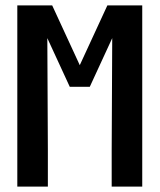

<svg xmlns="http://www.w3.org/2000/svg" viewBox="-20 -690 590 710"><path d="M44 0V-670H173L275 -449L377 -670H506V0H393V-134Q393 -238 394 -342Q395 -446 395 -549L312 -369H238L155 -549Q155 -446 156 -342Q157 -238 157 -134V0Z"/></svg>

Font: Lode
Style: Bold
Weight: 700
Monospace: yes
Designer: Belleve Invis
Foundry: Belleve Invis
Version: Version 29.2.0; ttfautohint (v1.8.3)